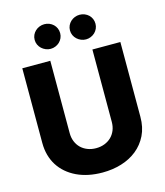

<svg xmlns="http://www.w3.org/2000/svg" viewBox="-136 -1053 998 1164"><g transform="rotate(-15 362.5 -471.0)"><path d="M230.8 -727.3V-273.4Q230.8 -244.3 240.6 -220.3Q250.4 -196.4 267.9 -179.3Q285.5 -162.3 309.8 -152.9Q334.2 -143.5 362.9 -143.5Q391.7 -143.5 416 -152.9Q440.3 -162.3 457.9 -179.3Q475.5 -196.4 485.3 -220.3Q495 -244.3 495 -273.4V-727.3H670.5V-258.2Q670.5 -192.1 646 -142.2Q621.4 -92.3 579.5 -58.6Q537.6 -24.9 481.7 -7.8Q425.8 9.2 362.9 9.2Q270.6 9.2 201.3 -23.8Q166.5 -40.5 139.4 -63.9Q112.2 -87.4 93.4 -117Q74.6 -146.7 64.8 -182.2Q55 -217.7 55 -258.2V-727.3ZM474.1 -951Q490.8 -951 505.1 -945.1Q519.5 -939.3 530.4 -929Q541.2 -918.7 547.4 -904.7Q553.6 -890.6 553.6 -873.9Q553.6 -857.6 547.2 -843.4Q540.8 -829.2 530 -818.9Q519.2 -808.6 504.6 -802.6Q490.1 -796.5 474.1 -796.5Q458.1 -796.5 443.5 -802.6Q429 -808.6 417.8 -818.9Q406.6 -829.2 400 -843.4Q393.5 -857.6 393.5 -873.9Q393.5 -890.6 400 -904.7Q406.6 -918.7 417.6 -929Q428.6 -939.3 443.2 -945.1Q457.7 -951 474.1 -951ZM171.9 -873.9Q171.9 -890.6 178.4 -904.7Q185 -918.7 196 -929Q207 -939.3 221.6 -945.1Q236.2 -951 252.5 -951Q269.2 -951 283.6 -945.1Q297.9 -939.3 308.8 -929Q319.6 -918.7 325.8 -904.7Q332 -890.6 332 -873.9Q332 -857.6 325.6 -843.4Q319.2 -829.2 308.4 -818.9Q297.6 -808.6 283 -802.6Q268.5 -796.5 252.5 -796.5Q236.5 -796.5 221.9 -802.6Q207.4 -808.6 196.2 -818.9Q185 -829.2 178.4 -843.4Q171.9 -857.6 171.9 -873.9Z"/></g></svg>

Font: Inter P Extra Bold
Style: Regular
Weight: 800
Designer: Rasmus Andersson
Foundry: rsms
Version: Version 3.018;git-588b23468